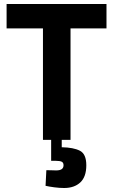

<svg xmlns="http://www.w3.org/2000/svg" viewBox="-20 -700 566 961"><path d="M195 0V-558H13V-680H513V-558H333V0ZM301 241Q278 241 251.5 237.5Q225 234 208 230L212 152Q213 152 224 152Q235 152 246.5 152.5Q258 153 260 153Q280 153 289 146.5Q298 140 298 127Q298 114 289 109.5Q280 105 260 105H236V-1H289V37Q348 38 380 54.5Q412 71 412 127Q412 185 382 213Q352 241 301 241Z"/></svg>

Font: Titillium Web
Style: Bold
Weight: 700
Designer: Mohamed Gaber, Accademia di Belle Arti di Urbino
Foundry: Kief Type Foundry, Accademia di Belle Arti di Urbino
Version: Version 3.000